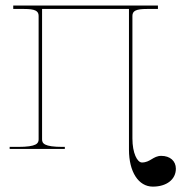

<svg xmlns="http://www.w3.org/2000/svg" viewBox="-20 -540 658 696"><path d="M28 -520V-507.5H67.5C106 -507.5 120 -501 120 -482.5V-35C120 -20.5 113.5 -7.5 45 -7.5H15V0H215V-7.5H207.5C139 -7.5 132.5 -20.5 132.5 -35V-507.5H447.5V2.5C447.5 83 482 136.5 534 136.5C584 136.5 617.5 110.5 617.5 71.5C617.5 43.5 596.5 25 564.5 25C535 25 525 49 494.5 49C477.5 49 460 15 460 -38V-482.5C460 -501 474 -507.5 512.5 -507.5H552.5V-520Z"/></svg>

Font: ZnikomitNo24
Style: Regular
Weight: 500
Designer: gluk
Foundry: gluk
Version: Version 0.55